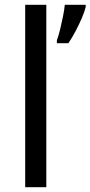

<svg xmlns="http://www.w3.org/2000/svg" viewBox="-20 -780 377 800"><path d="M337 -751Q333 -733 321.5 -706Q310 -679 295 -650.5Q280 -622 265 -600H217V-612Q224 -631 230.5 -657.5Q237 -684 242.5 -711.5Q248 -739 250 -760H337ZM173 0H85V-760H173Z"/></svg>

Font: Noto Sans Historical
Style: Regular
Weight: 400
Designer: Monotype Design Team
Foundry: Monotype Imaging Inc.
Version: Version 2.013; ttfautohint (v1.8.4.7-5d5b)